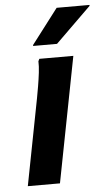

<svg xmlns="http://www.w3.org/2000/svg" viewBox="-54 -796 476 833"><g transform="rotate(-5 184.0 -380.0)"><path d="M33 0 106 -377Q110 -398 115 -427.5Q120 -457 123.5 -486Q127 -515 126 -536L131 -546H279L173 0ZM109 -604V-608L225 -760H368V-756L213 -604Z"/></g></svg>

Font: Kufam SemiBold
Style: Italic
Weight: 600
Italic angle: -11°
Designer: Artur Schmal
Foundry: Original Type
Version: Version 1.301; ttfautohint (v1.8.3)